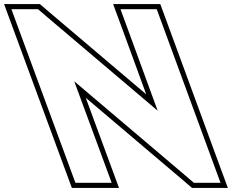

<svg xmlns="http://www.w3.org/2000/svg" viewBox="-305 -830 1136 940"><path d="M210.4 -20 241.7 65H64.2L32.9 -20L-217.9 -700L-249.2 -785H-118.9L-76.9 -749L466.9 -288L316.1 -700L284.8 -785H462.3L493.6 -700L743.4 -20L774.7 65H644.2L602.2 29L58.4 -432ZM277.6 90 114.8 -351.4 586 48 635 90H810.6L766.8 -28.6L517.1 -708.6L479.7 -810H248.9L292.6 -691.4L410.9 -368.2L-60.6 -768L-109.6 -810H-285.1L46.8 90Z"/></svg>

Font: Nordica Plus
Style: NordicaClassicBkExtOpOblOl
Weight: 900
Version: Version 1.01